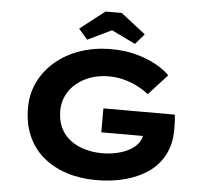

<svg xmlns="http://www.w3.org/2000/svg" viewBox="-60 -981 1130 1055"><g transform="rotate(5 505.0 -453.5)"><path d="M509 10Q420 10 345.5 -14Q271 -38 216 -84Q161 -130 131 -198Q101 -266 101 -353Q101 -431 133 -496.5Q165 -562 222.5 -611Q280 -660 358.5 -687Q437 -714 529 -714Q604 -714 665.5 -697.5Q727 -681 775 -655Q823 -629 853 -598L750 -485Q721 -508 687.5 -525Q654 -542 614 -553Q574 -564 528 -564Q475 -564 429.5 -548Q384 -532 350 -503.5Q316 -475 297.5 -436.5Q279 -398 279 -353Q279 -298 299 -257.5Q319 -217 353.5 -191.5Q388 -166 432.5 -153Q477 -140 527 -140Q574 -140 614.5 -150Q655 -160 684 -177.5Q713 -195 729.5 -219.5Q746 -244 745 -273V-294L768 -254H514V-386H908Q910 -372 911 -354Q912 -336 912 -321.5Q912 -307 912 -302Q912 -227 883 -168.5Q854 -110 800.5 -71Q747 -32 672.5 -11Q598 10 509 10ZM392 -754 343 -811 479 -917H569L705 -811L656 -754L509 -825H539Z"/></g></svg>

Font: Lexend Peta
Style: Bold
Weight: 700
Designer: Bonnie Shaver-Troup, Thomas Jockin
Foundry: Lexend
Version: Version 1.007